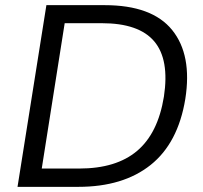

<svg xmlns="http://www.w3.org/2000/svg" viewBox="-20 -725 787 745"><path d="M48 0 160 -705H386Q570 -705 648 -608.5Q726 -512 699 -341Q671 -170 564.5 -85Q458 0 284 0ZM142 -71H287Q431 -71 512 -139.5Q593 -208 616 -350Q638 -494 578.5 -564.5Q519 -635 375 -635H231Z"/></svg>

Font: Mulish
Style: Italic
Weight: 400
Italic angle: -9°
Designer: Vernon Adams
Foundry: Vernon Adams
Version: Version 3.603; ttfautohint (v1.8.3)